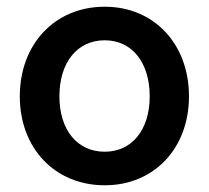

<svg xmlns="http://www.w3.org/2000/svg" viewBox="-20 -536 622 572"><path d="M292 16C439 16 543 -94 543 -249C543 -405 439 -516 292 -516C144 -516 39 -405 39 -249C39 -94 144 16 292 16ZM292 -84C210 -84 157 -149 157 -249C157 -350 210 -416 292 -416C373 -416 426 -350 426 -249C426 -149 373 -84 292 -84Z"/></svg>

Font: Uncut Sans Semibold
Style: Regular
Weight: 600
Designer: Kasper Nordkvist
Foundry: UNCUT.wtf
Version: Version 1.304;Glyphs 3.2 (3246)